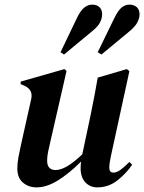

<svg xmlns="http://www.w3.org/2000/svg" viewBox="-20 -796 624 831"><path d="M138 15Q104 15 79.5 -5.5Q55 -26 55 -67Q55 -90 60 -117Q65 -144 71 -170L115 -367Q124 -406 88 -424L69 -432L70 -443L259 -497L268 -489L198 -183Q192 -158 188 -138Q184 -118 184 -101Q184 -79 194 -69.5Q204 -60 220 -60Q243 -60 271 -76.5Q299 -93 336 -128Q337 -134 339 -141L373 -302Q381 -341 388.5 -380.5Q396 -420 403 -460L529 -497L540 -488L461 -125Q453 -90 453 -70Q453 -49 471 -49Q485 -49 501 -60.5Q517 -72 540 -95L552 -83Q527 -46 488.5 -15.5Q450 15 401 15Q370 15 349.5 -6.5Q329 -28 329 -68Q329 -83 331 -97Q279 -45 230.5 -15Q182 15 138 15ZM242 -570 312 -716Q328 -750 344.5 -763Q361 -776 379 -776Q399 -776 410.5 -765Q422 -754 422 -734Q422 -718 413.5 -700Q405 -682 379 -661L257 -560ZM403 -570 474 -716Q491 -751 506.5 -763.5Q522 -776 540 -776Q560 -776 572 -765Q584 -754 584 -734Q584 -718 575 -700Q566 -682 541 -661L419 -560Z"/></svg>

Font: DeepMind Serif Display
Style: Italic
Weight: 400
Italic angle: -12°
Designer: Frank Grießhammer / Modifications: Colophon Foundry
Foundry: Colophon Foundry
Version: Version 5.003; ttfautohint (v1.8.2)